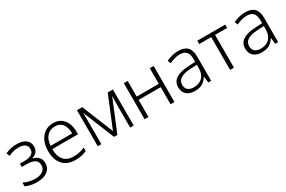

<svg xmlns="http://www.w3.org/2000/svg" viewBox="92 -1493 3657 2453"><g transform="rotate(-30 1920.5 -266.0)"><path d="M213 -542Q297 -542 344.5 -506Q392 -470 392 -405Q392 -358 366.5 -328Q341 -298 297 -286V-283Q351 -270 381 -236.5Q411 -203 411 -149Q411 -77 356 -33.5Q301 10 202 10Q148 10 104 0Q60 -10 32 -25V-80Q67 -61 110 -50Q153 -39 202 -39Q267 -39 310.5 -66.5Q354 -94 354 -152Q354 -207 314 -231.5Q274 -256 197 -256H125V-305H190Q256 -305 296 -327.5Q336 -350 336 -401Q336 -446 303.5 -469.5Q271 -493 211 -493Q167 -493 133 -483.5Q99 -474 62 -457L42 -504Q80 -522 122 -532Q164 -542 213 -542Z M750 -542Q818 -542 863.5 -510.5Q909 -479 932.5 -424Q956 -369 956 -298V-259H576Q576 -153 625.5 -96.5Q675 -40 767 -40Q816 -40 853 -48.5Q890 -57 934 -76V-24Q894 -6 855 2Q816 10 765 10Q645 10 581 -63Q517 -136 517 -262Q517 -343 544.5 -406Q572 -469 624 -505.5Q676 -542 750 -542ZM749 -494Q676 -494 630.5 -445Q585 -396 578 -306H897Q897 -390 860.5 -442Q824 -494 749 -494Z M1628 -532V0H1576V-374Q1576 -413 1579 -458H1576L1387 0H1338L1151 -459H1149Q1150 -436 1150.5 -415.5Q1151 -395 1151 -371V0H1098V-532H1176L1363 -71L1552 -532Z M1846 -532V-301H2172V-532H2229V0H2172V-252H1846V0H1789V-532Z M2593 -541Q2683 -541 2727 -497Q2771 -453 2771 -358V0H2728L2718 -90H2715Q2686 -45 2644.5 -17.5Q2603 10 2529 10Q2452 10 2408 -28.5Q2364 -67 2364 -139Q2364 -219 2429 -260.5Q2494 -302 2618 -307L2715 -312V-349Q2715 -427 2683.5 -460Q2652 -493 2591 -493Q2550 -493 2512 -482Q2474 -471 2436 -453L2418 -499Q2456 -517 2500.5 -529Q2545 -541 2593 -541ZM2625 -265Q2523 -260 2473.5 -229.5Q2424 -199 2424 -139Q2424 -89 2454.5 -63.5Q2485 -38 2539 -38Q2622 -38 2668 -85.5Q2714 -133 2715 -217V-269Z M3285 -483H3107V0H3050V-483H2873V-532H3285Z M3581 -541Q3671 -541 3715 -497Q3759 -453 3759 -358V0H3716L3706 -90H3703Q3674 -45 3632.5 -17.5Q3591 10 3517 10Q3440 10 3396 -28.5Q3352 -67 3352 -139Q3352 -219 3417 -260.5Q3482 -302 3606 -307L3703 -312V-349Q3703 -427 3671.5 -460Q3640 -493 3579 -493Q3538 -493 3500 -482Q3462 -471 3424 -453L3406 -499Q3444 -517 3488.5 -529Q3533 -541 3581 -541ZM3613 -265Q3511 -260 3461.5 -229.5Q3412 -199 3412 -139Q3412 -89 3442.5 -63.5Q3473 -38 3527 -38Q3610 -38 3656 -85.5Q3702 -133 3703 -217V-269Z"/></g></svg>

Font: RS Noto Sans Light
Style: Regular
Weight: 300
Designer: Monotype Design Team
Foundry: Monotype Imaging Inc.
Version: Version 3.10